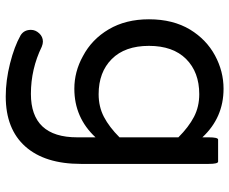

<svg xmlns="http://www.w3.org/2000/svg" viewBox="-84 -465 784 656"><g transform="rotate(90 308.0 -137.0)"><path d="M100.6 184.6Q82 172.9 82 149.4Q82 133.8 93.8 121.1Q105.5 108.4 122.1 108.4Q129.9 108.4 139.6 112.3Q215.8 149.4 300.8 149.4Q449.2 149.4 449.2 -8.8V-71.3Q381.8 1 283.2 1Q224.6 1 171.9 -28.3Q114.3 -58.6 80.1 -116.7Q45.9 -174.8 45.9 -253.9Q45.9 -335.9 81.1 -394.5Q115.2 -450.2 169.4 -479.5Q223.6 -508.8 283.2 -508.8Q381.8 -508.8 449.2 -436.5V-458Q449.2 -490.2 457 -490.2H532.2Q540 -490.2 540 -458V-21.5Q540 101.6 480.5 168.5Q420.9 235.4 309.6 235.4Q254.9 235.4 196.8 220.7Q138.7 206.1 100.6 184.6ZM449.2 -153.3V-354.5Q414.1 -389.6 379.4 -407.7Q344.7 -425.8 301.8 -425.8Q226.6 -425.8 181.6 -380.9Q136.7 -335.9 136.7 -253.9Q136.7 -171.9 181.6 -127Q226.6 -82 301.8 -82Q344.7 -82 379.4 -100.1Q414.1 -118.2 449.2 -153.3Z"/></g></svg>

Font: YuPearl-Regular
Style: Regular
Weight: 400
Designer: Max Yao
Foundry: Max-Everyday
Version: Version 1.011; ttfautohint (v1.8.3)